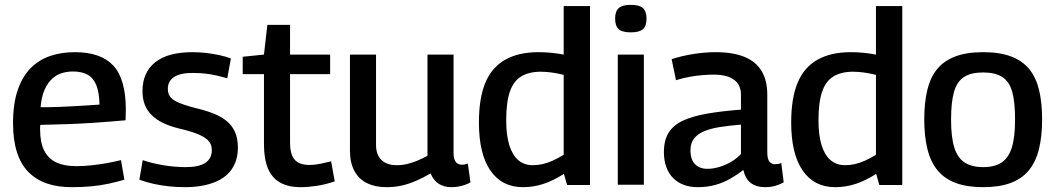

<svg xmlns="http://www.w3.org/2000/svg" viewBox="-20 -765 4369 795"><path d="M277 10Q218 10 173.5 -5.5Q129 -21 97.5 -53Q66 -85 50 -135.5Q34 -186 34 -255Q34 -336 53.5 -392.5Q73 -449 107.5 -483.5Q142 -518 188.5 -533.5Q235 -549 290 -549Q398 -549 449.5 -493Q501 -437 501 -311Q501 -304 500.5 -291.5Q500 -279 500 -267Q477 -265 441.5 -262Q406 -259 360 -256Q314 -253 260 -251Q206 -249 147 -248Q146 -244 146 -239.5Q146 -235 146 -230Q146 -175 163 -141.5Q180 -108 213 -92.5Q246 -77 296 -77Q326 -77 358.5 -80.5Q391 -84 422 -89.5Q453 -95 481 -102L495 -21Q465 -12 430.5 -4.5Q396 3 358 6.5Q320 10 277 10ZM148 -321Q190 -321 228.5 -322.5Q267 -324 300 -326Q333 -328 356.5 -329.5Q380 -331 392 -332Q391 -382 379 -412Q367 -442 343 -455.5Q319 -469 282 -469Q259 -469 237 -462.5Q215 -456 196.5 -439.5Q178 -423 165 -394.5Q152 -366 148 -321Z M557 -21 571 -102Q588 -96 610 -90.5Q632 -85 655.5 -81Q679 -77 703 -75Q727 -73 749 -73Q804 -73 830.5 -91Q857 -109 857 -143Q857 -162 848.5 -175Q840 -188 822 -198.5Q804 -209 778 -217.5Q752 -226 717 -234Q682 -243 655 -256Q628 -269 608.5 -288Q589 -307 579.5 -331.5Q570 -356 570 -388Q570 -465 622.5 -507Q675 -549 777 -549Q808 -549 836 -545.5Q864 -542 889.5 -536.5Q915 -531 936 -523L921 -441Q900 -447 878.5 -452Q857 -457 832 -460Q807 -463 777 -463Q726 -463 700.5 -446Q675 -429 675 -397Q675 -378 683.5 -366Q692 -354 708.5 -345.5Q725 -337 748 -329.5Q771 -322 800 -315Q837 -306 867.5 -293.5Q898 -281 919.5 -263Q941 -245 953 -218.5Q965 -192 965 -153Q965 -119 954 -91.5Q943 -64 923.5 -45Q904 -26 877 -14Q850 -2 817 4Q784 10 747 10Q712 10 679 6.5Q646 3 615 -4Q584 -11 557 -21Z M1225 10Q1174 10 1140 -9Q1106 -28 1089.5 -67.5Q1073 -107 1073 -167V-458H985V-530L1073 -539L1087 -662H1181V-539H1347V-458H1181V-175Q1181 -126 1200 -104Q1219 -82 1261 -82Q1282 -82 1304.5 -86.5Q1327 -91 1351 -97L1366 -14Q1328 -1 1292 4.5Q1256 10 1225 10Z M1580 10Q1534 10 1500 -6.5Q1466 -23 1447.5 -57Q1429 -91 1429 -142V-539H1537V-165Q1537 -125 1559 -103Q1581 -81 1623 -81Q1645 -81 1666 -86Q1687 -91 1707.5 -99.5Q1728 -108 1750 -120V-539H1858V-133Q1858 -114 1862.5 -103Q1867 -92 1875 -87.5Q1883 -83 1892 -83Q1905 -83 1917 -88L1928 -10Q1918 -4 1905 0.5Q1892 5 1878 7.5Q1864 10 1849 10Q1818 10 1796 -4.5Q1774 -19 1763 -47Q1734 -30 1704.5 -17Q1675 -4 1645 3Q1615 10 1580 10Z M2328 1 2315 -45Q2271 -17 2230 -3.5Q2189 10 2145 10Q2058 10 2010.5 -59Q1963 -128 1963 -258Q1963 -358 1989.5 -422Q2016 -486 2071.5 -517.5Q2127 -549 2210 -549Q2234 -549 2261 -546.5Q2288 -544 2314 -539V-740H2423V1ZM2314 -124V-455Q2286 -462 2262.5 -465Q2239 -468 2219 -468Q2170 -468 2138 -448.5Q2106 -429 2091 -385Q2076 -341 2076 -267Q2076 -205 2089 -163.5Q2102 -122 2126.5 -101.5Q2151 -81 2186 -81Q2206 -81 2226.5 -85.5Q2247 -90 2268 -99.5Q2289 -109 2314 -124Z M2592 -631Q2557 -631 2542 -644Q2527 -657 2527 -688Q2527 -718 2542 -731.5Q2557 -745 2592 -745Q2627 -745 2642 -731.5Q2657 -718 2657 -688Q2657 -657 2642 -644Q2627 -631 2592 -631ZM2538 0V-539H2646V0Z M2729 -135Q2729 -184 2748.5 -215.5Q2768 -247 2808 -265.5Q2848 -284 2908 -294.5Q2968 -305 3048 -311V-373Q3048 -414 3019 -435Q2990 -456 2935 -456Q2915 -456 2889.5 -454Q2864 -452 2836 -447Q2808 -442 2779 -433L2761 -520Q2804 -534 2852 -541.5Q2900 -549 2942 -549Q3015 -549 3062.5 -529.5Q3110 -510 3133.5 -471Q3157 -432 3157 -374V-136Q3157 -106 3166 -95.5Q3175 -85 3189 -85Q3194 -85 3201 -86Q3208 -87 3215 -90L3225 -10Q3209 -1 3190 4.5Q3171 10 3149 10Q3111 10 3088.5 -7.5Q3066 -25 3058 -61Q3033 -42 3004.5 -25.5Q2976 -9 2942.5 0.5Q2909 10 2869 10Q2837 10 2811.5 0.5Q2786 -9 2767.5 -27.5Q2749 -46 2739 -73Q2729 -100 2729 -135ZM2839 -143Q2839 -104 2858 -85Q2877 -66 2909 -66Q2933 -66 2958 -73.5Q2983 -81 3006.5 -94.5Q3030 -108 3048 -127V-249Q2999 -245 2961 -239Q2923 -233 2895.5 -221.5Q2868 -210 2853.5 -191Q2839 -172 2839 -143Z M3621 1 3608 -45Q3564 -17 3523 -3.5Q3482 10 3438 10Q3351 10 3303.5 -59Q3256 -128 3256 -258Q3256 -358 3282.5 -422Q3309 -486 3364.5 -517.5Q3420 -549 3503 -549Q3527 -549 3554 -546.5Q3581 -544 3607 -539V-740H3716V1ZM3607 -124V-455Q3579 -462 3555.5 -465Q3532 -468 3512 -468Q3463 -468 3431 -448.5Q3399 -429 3384 -385Q3369 -341 3369 -267Q3369 -205 3382 -163.5Q3395 -122 3419.5 -101.5Q3444 -81 3479 -81Q3499 -81 3519.5 -85.5Q3540 -90 3561 -99.5Q3582 -109 3607 -124Z M3807 -270Q3807 -340 3819.5 -392Q3832 -444 3860 -478.5Q3888 -513 3935 -531Q3982 -549 4051 -549Q4120 -549 4167 -531Q4214 -513 4242 -478.5Q4270 -444 4282.5 -392Q4295 -340 4295 -270Q4295 -199 4281.5 -146Q4268 -93 4239 -58.5Q4210 -24 4163.5 -7Q4117 10 4051 10Q3985 10 3938.5 -7Q3892 -24 3863 -58.5Q3834 -93 3820.5 -146Q3807 -199 3807 -270ZM3918 -270Q3918 -197 3931.5 -154Q3945 -111 3974.5 -92Q4004 -73 4051 -73Q4098 -73 4127 -92Q4156 -111 4169.5 -154Q4183 -197 4183 -270Q4183 -343 4171 -385.5Q4159 -428 4129.5 -446.5Q4100 -465 4051 -465Q4001 -465 3972 -446.5Q3943 -428 3930.5 -385.5Q3918 -343 3918 -270Z"/></svg>

Font: Georama ExtraCondensed Thin Medium
Style: Regular
Weight: 500
Version: Version 1.001